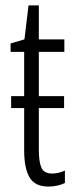

<svg xmlns="http://www.w3.org/2000/svg" viewBox="-20 -677 274 707"><path d="M172 -38Q184 -38 196.5 -41Q209 -44 219 -49V-3Q206 3 191 6.5Q176 10 158 10Q109 10 89 -23.5Q69 -57 69 -123V-279H21V-323H69V-486H19V-517L70 -532L85 -657H123V-532H217V-486H123V-323H216V-279H123V-126Q123 -81 132.5 -59.5Q142 -38 172 -38Z"/></svg>

Font: Noto Sans ExtraCondensed Light
Style: Regular
Weight: 300
Width: 2
Designer: Monotype Design Team
Foundry: Monotype Imaging Inc.
Version: Version 2.013; ttfautohint (v1.8.4.7-5d5b)